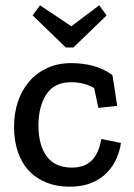

<svg xmlns="http://www.w3.org/2000/svg" viewBox="-20 -694 504 724"><path d="M257 -515H228L103 -636L131 -674L249 -595L354 -674L382 -636ZM436 -155Q432 -125 419 -95.5Q406 -66 383 -42.5Q360 -19 325 -4.5Q290 10 242 10Q195 10 156.5 -5Q118 -20 90.5 -48.5Q63 -77 48 -119.5Q33 -162 33 -216Q33 -267 47.5 -310.5Q62 -354 90 -386.5Q118 -419 158 -437.5Q198 -456 249 -456Q291 -456 330 -446Q369 -436 404 -411L422 -295L351 -287L335 -362Q297 -384 248 -384Q185 -384 155 -338.5Q125 -293 125 -221Q125 -146 156.5 -104Q188 -62 251 -62Q299 -62 326 -89Q353 -116 362 -170Z"/></svg>

Font: Zilla Slab Medium
Style: Regular
Weight: 500
Designer: Typotheque.com
Foundry: Typotheque type foundry
Version: Version 1.1; 2017